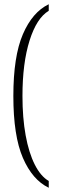

<svg xmlns="http://www.w3.org/2000/svg" viewBox="-20 -768 274 906"><path d="M210 118Q133 81 88 -23Q43 -127 43 -315Q43 -502 88 -606.5Q133 -711 210 -748V-717Q153 -683 119.5 -576.5Q86 -470 86 -315Q86 -212 101 -129.5Q116 -47 144 8.5Q172 64 210 86Z"/></svg>

Font: Noto Serif Myanmar ExtraCondensed ExtraLight
Style: Regular
Weight: 200
Width: 2
Designer: Ben Mitchell and the Monotype Design Team
Foundry: Monotype Imaging Inc.
Version: Version 2.106; ttfautohint (v1.8.4.7-5d5b)